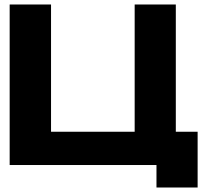

<svg xmlns="http://www.w3.org/2000/svg" viewBox="-20 -734 919 854"><path d="M207 -148H579V-714H762V-148H859V100H676V0H23V-714H207Z"/></svg>

Font: Non Bureau Extended
Style: Bold
Weight: 700
Width: 7
Designer: Jona Saucedo
Foundry: Non Foundry
Version: Version 1.000; ttfautohint (v1.8.4)